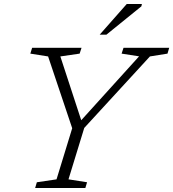

<svg xmlns="http://www.w3.org/2000/svg" viewBox="-20 -936 862 956"><path d="M672.5 -655.5 585.5 -669 595 -698H822.5L814 -669L726.5 -655L399.5 -299L321 -43L413.5 -28.5L405 0H155L163.5 -28.5L261.5 -43L339.5 -297.5L219.5 -655L131 -669L140 -698H386L376.5 -669L280.5 -655L389 -323.5H372ZM476.5 -763.5 611 -916H686.5L684 -904.5L510 -763.5Z"/></svg>

Font: Newsreader 9pt Light
Style: Italic
Weight: 300
Italic angle: -17°
Designer: Hugues Gentile
Foundry: Production Type
Version: Version 1.003